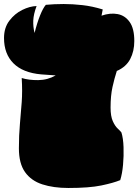

<svg xmlns="http://www.w3.org/2000/svg" viewBox="-79 -900 688 955"><path d="M261 35Q187 35 131.5 17Q76 -1 45.5 -44Q15 -87 15 -162Q15 -228 20 -282.5Q25 -337 29 -392Q33 -447 29 -512Q64 -501 111 -501.5Q158 -502 198 -525Q180 -526 161.5 -527.5Q143 -529 126 -530Q35 -538 -12 -585Q-59 -632 -59 -711Q-59 -762 -32.5 -797Q-6 -832 31.5 -850.5Q69 -869 103 -870Q88 -830 86.5 -798.5Q85 -767 93 -736Q105 -785 120 -822.5Q135 -860 149 -876Q170 -878 192 -879Q214 -880 238 -880Q282 -880 331 -874.5Q380 -869 432 -853L426 -822Q469 -837 506 -830Q543 -823 566 -790.5Q589 -758 589 -696Q589 -645 568.5 -606Q548 -567 502 -547Q490 -510 480.5 -467Q471 -424 471 -365Q471 -322 482 -297.5Q493 -273 506 -261Q519 -249 525 -241Q534 -212 535.5 -168Q537 -124 533 -80Q529 -36 519 -4Q485 10 425 22.5Q365 35 261 35Z"/></svg>

Font: Oi
Style: Regular
Weight: 400
Designer: Kostas Bartsokas, Mohamad Dakak
Foundry: Foundry5
Version: Version 4.000